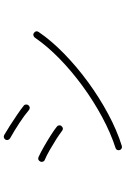

<svg xmlns="http://www.w3.org/2000/svg" viewBox="160 -878 680 1040"><g transform="rotate(-90 500.0 -358.0)"><path d="M229 -38Q222 -36 215.5 -39.5Q209 -43 207 -50Q205 -57 208 -63.5Q211 -70 218 -72Q299 -98 385.5 -144.5Q472 -191 553.5 -250.5Q635 -310 703 -376.5Q771 -443 816 -509Q821 -515 828 -517Q835 -519 842 -514Q856 -503 847 -489Q801 -421 730.5 -352Q660 -283 576 -221.5Q492 -160 402.5 -112Q313 -64 229 -38ZM311 -362Q293 -376 265.5 -393.5Q238 -411 208.5 -428Q179 -445 153 -456Q146 -459 144 -466.5Q142 -474 145 -480Q154 -496 170 -489Q194 -478 225.5 -460Q257 -442 287 -423Q317 -404 334 -390Q340 -386 341 -378Q342 -370 337 -365Q325 -351 311 -362ZM423 -542Q395 -566 353 -593.5Q311 -621 270 -644Q264 -648 262 -655Q260 -662 264 -669Q268 -675 275 -677Q282 -679 289 -675Q310 -663 340.5 -643.5Q371 -624 401 -603.5Q431 -583 448 -569Q454 -564 454 -556Q454 -548 449 -543Q437 -531 423 -542Z"/></g></svg>

Font: Zen Maru Gothic Light
Style: Regular
Weight: 300
Designer: Yoshimichi Ohira
Foundry: Positype
Version: Version 1.001